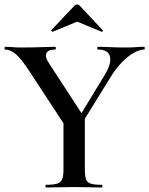

<svg xmlns="http://www.w3.org/2000/svg" viewBox="-20 -833 663 853"><path d="M312 -281 444 -498Q476 -550 468.5 -581.5Q461 -613 414 -613Q412 -613 412 -619Q412 -625 414 -625Q445 -625 472 -623.5Q499 -622 543 -622Q568 -622 583.5 -623.5Q599 -625 621 -625Q623 -625 623 -619Q623 -613 621 -613Q600 -613 573 -597.5Q546 -582 520 -554.5Q494 -527 471 -490L332 -265ZM270 -273 109 -519Q73 -574 49 -593.5Q25 -613 3 -613Q0 -613 0 -619Q0 -625 3 -625Q19 -625 36 -623.5Q53 -622 68 -622Q96 -622 125.5 -622.5Q155 -623 181.5 -624Q208 -625 226 -625Q228 -625 228 -619Q228 -613 226 -613Q193 -613 186 -596Q179 -579 197 -553L350 -318ZM262 -310 357 -319V-81Q357 -52 362 -37Q367 -22 383.5 -17Q400 -12 432 -12Q435 -12 435 -6Q435 0 432 0Q408 0 376.5 -1Q345 -2 309 -2Q274 -2 241.5 -1Q209 0 184 0Q182 0 182 -6Q182 -12 184 -12Q217 -12 233.5 -17Q250 -22 256 -37Q262 -52 262 -81ZM208 -699 311 -808Q316 -813 323 -813Q330 -813 334 -808L436 -699Q439 -698 436 -694.5Q433 -691 431 -692L323 -737L214 -692Q213 -691 209.5 -694.5Q206 -698 208 -699Z"/></svg>

Font: Cormorant Garamond Light SemiBold
Style: Regular
Weight: 600
Version: Version 4.001